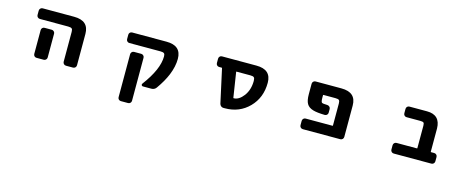

<svg xmlns="http://www.w3.org/2000/svg" viewBox="-36 -1208 5072 2064"><g transform="rotate(15 2500.0 -176.0)"><path d="M651.4 -17.6Q636.7 -17.6 626.5 -27.8Q616.2 -38.1 616.2 -52.7V-384.8Q616.2 -412.1 606.4 -420.9Q594.7 -430.7 564.5 -430.7H250Q235.4 -430.7 225.1 -440.9Q214.8 -451.2 214.8 -465.8V-513.7Q214.8 -528.3 225.1 -538.6Q235.4 -548.8 250 -548.8H599.6Q764.6 -548.8 764.6 -401.4V-52.7Q764.6 -38.1 754.4 -27.8Q744.1 -17.6 729.5 -17.6ZM323.2 -17.6Q308.6 -17.6 298.8 -27.8Q289.1 -38.1 289.1 -52.7V-317.4Q289.1 -331.1 298.8 -341.3Q308.6 -351.6 323.2 -351.6H403.3Q418 -351.6 428.2 -341.3Q438.5 -331.1 438.5 -317.4V-52.7Q438.5 -38.1 428.2 -27.8Q418 -17.6 403.3 -17.6Z M1319.3 197.3Q1305.7 197.3 1295.4 187.5Q1285.2 177.7 1285.2 163.1V-315.4Q1285.2 -330.1 1295.4 -340.3Q1305.7 -350.6 1319.3 -350.6H1399.4Q1414.1 -350.6 1424.3 -340.3Q1434.6 -330.1 1434.6 -315.4V163.1Q1434.6 177.7 1424.3 187.5Q1414.1 197.3 1399.4 197.3ZM1507.8 -16.6Q1497.1 -16.6 1492.2 -25.9Q1487.3 -35.2 1494.1 -43.9Q1643.6 -243.2 1643.6 -386.7Q1643.6 -411.1 1633.8 -419.9Q1623 -429.7 1593.8 -429.7H1246.1Q1231.4 -429.7 1221.7 -439.9Q1211.9 -450.2 1211.9 -463.9V-512.7Q1211.9 -527.3 1221.7 -537.1Q1231.4 -546.9 1246.1 -546.9H1628.9Q1793.9 -546.9 1793.9 -399.4Q1793.9 -314.5 1754.9 -218.8Q1720.7 -135.7 1656.2 -44.9Q1636.7 -16.6 1601.6 -16.6Z M2402.3 -17.6Q2387.7 -17.6 2376 -27.3Q2364.3 -37.1 2360.4 -51.8L2278.3 -426.8Q2277.3 -430.7 2272.5 -430.7H2245.1Q2230.5 -430.7 2220.7 -440.9Q2210.9 -451.2 2210.9 -465.8V-513.7Q2210.9 -528.3 2220.7 -538.6Q2230.5 -548.8 2245.1 -548.8H2628.9Q2793.9 -548.8 2793.9 -401.4Q2793.9 -318.4 2767.1 -249.5Q2740.2 -180.7 2687 -126.5Q2633.8 -72.3 2566.4 -44.9Q2499 -17.6 2418.9 -17.6ZM2483.4 -146.5Q2541 -146.5 2592.8 -214.8Q2643.6 -284.2 2643.6 -381.8Q2643.6 -411.1 2633.3 -420.9Q2623 -430.7 2592.8 -430.7H2438.5Q2434.6 -430.7 2435.5 -426.8L2478.5 -150.4Q2478.5 -146.5 2483.4 -146.5Z M3287.1 -17.6Q3272.5 -17.6 3262.2 -27.8Q3252 -38.1 3252 -52.7V-100.6Q3252 -115.2 3262.2 -125.5Q3272.5 -135.7 3287.1 -135.7H3585Q3589.8 -135.7 3589.8 -139.6V-384.8Q3589.8 -412.1 3580.1 -421.4Q3570.3 -430.7 3539.1 -430.7H3407.2Q3402.3 -430.7 3402.3 -426.8V-396.5Q3402.3 -351.6 3414.1 -344.7Q3423.8 -337.9 3474.6 -336.9Q3489.3 -335.9 3499.5 -325.7Q3509.8 -315.4 3509.8 -301.8V-260.7Q3509.8 -246.1 3499.5 -236.3Q3489.3 -226.6 3474.6 -226.6Q3389.6 -228.5 3345.7 -241.2Q3293 -255.9 3272.5 -292Q3252 -327.1 3252 -396.5V-513.7Q3252 -528.3 3262.2 -538.6Q3272.5 -548.8 3287.1 -548.8H3574.2Q3739.3 -548.8 3739.3 -401.4V-52.7Q3739.3 -38.1 3729 -27.8Q3718.8 -17.6 3704.1 -17.6Z M4298.8 -17.6Q4284.2 -17.6 4273.9 -27.8Q4263.7 -38.1 4263.7 -52.7V-100.6Q4263.7 -115.2 4273.9 -125.5Q4284.2 -135.7 4298.8 -135.7H4524.4Q4529.3 -135.7 4529.3 -139.6V-388.7Q4529.3 -416 4520.5 -422.9Q4511.7 -430.7 4483.4 -430.7H4331.1Q4316.4 -430.7 4306.6 -440.9Q4296.9 -451.2 4296.9 -465.8V-513.7Q4296.9 -528.3 4306.6 -538.6Q4316.4 -548.8 4331.1 -548.8H4527.3Q4601.6 -548.8 4639.6 -510.7Q4677.7 -472.7 4678.7 -398.4V-139.6Q4678.7 -135.7 4682.6 -135.7H4717.8Q4732.4 -135.7 4742.7 -125.5Q4752.9 -115.2 4752.9 -100.6V-52.7Q4752.9 -38.1 4742.7 -27.8Q4732.4 -17.6 4717.8 -17.6Z"/></g></svg>

Font: Rounded-L Mgen+ 1m bold
Style: Bold
Weight: 700
Designer: [Source Han Sans]
Ryoko NISHIZUKA  (kana & ideographs); Paul D. Hunt (Latin, Greek & Cyrillic); Wenlong ZHANG  (bopomofo
Version: Version 1.059.20150602